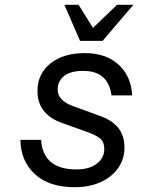

<svg xmlns="http://www.w3.org/2000/svg" viewBox="-20 -761 658 799"><path d="M530 -364H444Q437 -415 408 -440.5Q379 -466 326 -466Q273 -466 246.5 -444.5Q220 -423 220 -389Q220 -364 237 -347Q254 -330 285 -319L395 -279Q448 -260 473 -228Q498 -196 498 -147Q498 -99 471.5 -61.5Q445 -24 398.5 -3Q352 18 290 18Q184 18 125 -36.5Q66 -91 65 -179H151Q159 -56 298 -56Q352 -56 383 -80Q414 -104 414 -141Q414 -170 396 -185Q378 -200 337 -214L239 -249Q136 -285 136 -382Q136 -454 190 -497Q244 -540 333 -540Q421 -540 473.5 -492Q526 -444 530 -364ZM535 -741 407 -591H313L248 -741H307L367 -645L467 -741Z"/></svg>

Font: Fragment Mono SC
Style: Italic
Weight: 400
Italic angle: -12°
Monospace: yes
Designer: Wei Huang based on Nimbus Sans by URW Studio, based on Helvetica by Max Miedinger.
Foundry: Wei Huang
Version: Version 1.012; ttfautohint (v1.8.4.7-5d5b)